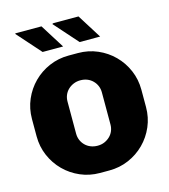

<svg xmlns="http://www.w3.org/2000/svg" viewBox="-130 -1000 978 1112"><g transform="rotate(-15 359.0 -444.0)"><path d="M331 10Q269 10 214.5 -13.5Q160 -37 119 -78Q78 -119 54.5 -173.5Q31 -228 31 -290V-394Q31 -456 54.5 -510.5Q78 -565 119 -606Q160 -647 214.5 -670.5Q269 -694 331 -694H387Q449 -694 503.5 -670.5Q558 -647 599 -606Q640 -565 663.5 -510.5Q687 -456 687 -394V-290Q687 -228 663.5 -173.5Q640 -119 599 -78Q558 -37 503.5 -13.5Q449 10 387 10ZM359 -146Q382 -146 400.5 -154Q419 -162 433 -175.5Q447 -189 454.5 -207Q462 -225 462 -246V-438Q462 -459 454.5 -477Q447 -495 433 -509Q419 -523 400.5 -530.5Q382 -538 359 -538Q337 -538 318 -530Q299 -522 285 -508.5Q271 -495 263.5 -477Q256 -459 256 -438V-246Q256 -225 263.5 -207Q271 -189 285 -175Q299 -161 318 -153.5Q337 -146 359 -146ZM413 -753 287 -895 294 -898H445L536 -753ZM191 -753 65 -895 67 -898H223L314 -753Z"/></g></svg>

Font: Chivo Medium Black
Style: Regular
Weight: 900
Version: Version 2.002